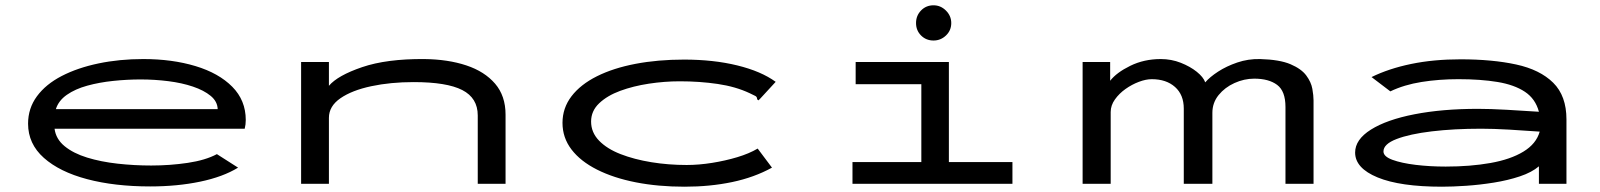

<svg xmlns="http://www.w3.org/2000/svg" viewBox="-20 -694 6040 725"><path d="M547 10Q413 10 309 -17.5Q205 -45 145.5 -98Q86 -151 86 -227Q86 -285 119.5 -330.5Q153 -376 213 -407Q273 -438 352 -454.5Q431 -471 521 -471Q630 -471 718 -444.5Q806 -418 857 -366.5Q908 -315 908 -241Q908 -232 907 -224Q906 -216 904 -208H186Q191 -169 224 -142Q257 -115 309 -99Q361 -83 424 -76Q487 -69 551 -69Q622 -69 689 -79Q756 -89 799 -112L879 -61Q822 -26 735.5 -8Q649 10 547 10ZM191 -282H802Q801 -311 775.5 -332Q750 -353 708.5 -367Q667 -381 615.5 -387.5Q564 -394 511 -394Q460 -394 407.5 -388.5Q355 -383 309.5 -370.5Q264 -358 232.5 -336Q201 -314 191 -282Z M1117 0V-460H1222V-370Q1255 -409 1347.5 -440.5Q1440 -472 1582 -471Q1672 -470 1741 -447Q1810 -424 1849.5 -378Q1889 -332 1889 -261V0H1784V-258Q1784 -324 1725.5 -354Q1667 -384 1542 -384Q1455 -384 1382 -368.5Q1309 -353 1265.5 -323Q1222 -293 1222 -249V0Z M2565 11Q2465 11 2381 -5.5Q2297 -22 2234.5 -53.5Q2172 -85 2138 -129.5Q2104 -174 2104 -230Q2104 -286 2138 -330.5Q2172 -375 2234 -406Q2296 -437 2380 -453Q2464 -469 2563 -469Q2674 -469 2764 -447Q2854 -425 2909 -385L2851 -322L2844 -315L2839 -319Q2839 -328 2832.5 -331.5Q2826 -335 2811 -342Q2758 -367 2690 -377Q2622 -387 2547 -387Q2489 -387 2430 -378Q2371 -369 2322 -351Q2273 -333 2242.5 -304Q2212 -275 2212 -235Q2212 -194 2242 -163Q2272 -132 2323.5 -112Q2375 -92 2439.5 -81.5Q2504 -71 2573 -71Q2619 -71 2669 -79Q2719 -87 2764 -100.5Q2809 -114 2841 -133L2895 -61Q2828 -24 2744.5 -6.5Q2661 11 2565 11Z M3199 0V-82H3459V-376H3211V-460H3563V-82H3803V0ZM3505 -541Q3477 -541 3458 -560Q3439 -579 3439 -607Q3439 -635 3458 -654.5Q3477 -674 3505 -674Q3532 -674 3552 -654Q3572 -634 3572 -607Q3572 -579 3552 -560Q3532 -541 3505 -541Z M4068 0V-460H4172V-389Q4196 -420 4248 -445.5Q4300 -471 4363 -471Q4403 -471 4438.5 -457Q4474 -443 4499 -423Q4524 -403 4531 -383Q4548 -403 4579.5 -423.5Q4611 -444 4652 -458Q4693 -472 4738 -471Q4812 -469 4853 -451.5Q4894 -434 4912.5 -409Q4931 -384 4935.5 -358.5Q4940 -333 4940 -315V0H4834V-290Q4834 -350 4802.5 -373.5Q4771 -397 4716 -397Q4678 -397 4641.5 -380.5Q4605 -364 4581.5 -335Q4558 -306 4558 -268V0H4450V-284Q4450 -336 4417 -365.5Q4384 -395 4329 -395Q4307 -395 4280.5 -385Q4254 -375 4230 -358Q4206 -341 4190 -318.5Q4174 -296 4174 -271V0Z M5425 11Q5267 11 5182 -24Q5097 -59 5097 -118Q5097 -167 5156.5 -204.5Q5216 -242 5321 -262.5Q5426 -283 5561 -283Q5606 -283 5669 -279.5Q5732 -276 5791 -272Q5778 -321 5738 -347.5Q5698 -374 5634.5 -384.5Q5571 -395 5487 -395Q5414 -395 5348 -384.5Q5282 -374 5230 -349L5159 -403Q5224 -435 5308.5 -452.5Q5393 -470 5495 -470Q5615 -470 5705 -450.5Q5795 -431 5845 -381.5Q5895 -332 5895 -243V0H5791V-66Q5764 -43 5719 -28Q5674 -13 5621 -4.5Q5568 4 5516.5 7.5Q5465 11 5425 11ZM5204 -122Q5204 -103 5238 -90.5Q5272 -78 5325.5 -71.5Q5379 -65 5439 -65Q5532 -65 5608 -78.5Q5684 -92 5732.5 -121.5Q5781 -151 5794 -197Q5741 -201 5679.5 -204.5Q5618 -208 5573 -208Q5470 -208 5386.5 -198Q5303 -188 5253.5 -169Q5204 -150 5204 -122Z"/></svg>

Font: Inconsolata UltraExpanded Medium
Style: Regular
Weight: 500
Width: 9
Monospace: yes
Designer: Raph Levien, Cyreal, Brenton Simpson
Foundry: Raph Levien, Cyreal, Google
Version: Version 3.001; ttfautohint (v1.8.2.53-6de2)